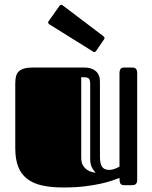

<svg xmlns="http://www.w3.org/2000/svg" viewBox="-20 -787 648 816"><path d="M404.8 -119.1Q404.8 -91.3 413.8 -78.1Q422.9 -64.9 444.8 -64.9Q456.1 -64.9 468.5 -69.8Q481 -74.7 487.8 -79.1V-477.1Q487.8 -485.4 491.5 -492.7Q495.1 -500 507.8 -500H539.1Q543.5 -500 547.9 -499.5Q552.2 -499 555.4 -496.8Q558.6 -494.6 560.8 -490Q563 -485.4 563 -477.1V-22.9Q563 -14.6 560.8 -10Q558.6 -5.4 555.4 -3.2Q552.2 -1 547.9 -0.5Q543.5 0 539.1 0H507.8Q495.1 0 491.5 -7.3Q487.8 -14.6 487.8 -30.8Q477.1 -26.9 457.8 -20Q438.5 -13.2 409.2 -6.6Q379.9 0 340.1 4.9Q300.3 9.8 249 9.8Q196.3 9.8 158 1Q119.6 -7.8 94.5 -27.6Q69.3 -47.4 57.1 -79.1Q44.9 -110.8 44.9 -157.2V-432.1Q44.9 -448.7 47.9 -461.7Q50.8 -474.6 59.1 -482.9Q67.4 -491.2 82 -495.6Q96.7 -500 120.1 -500H334Q362.3 -500 377 -491.7Q391.6 -483.4 397.9 -471.2Q404.3 -459 404.5 -444.8Q404.8 -430.7 404.8 -418.9ZM363.3 -427.7Q363.3 -438.5 361.8 -444.8Q360.4 -451.2 356 -454.3Q351.6 -457.5 344.2 -458.3Q336.9 -459 325.2 -459V-115.7Q325.2 -95.7 333 -83.5Q340.8 -71.3 351.1 -64.7Q361.3 -58.1 371.6 -55.7Q381.8 -53.2 386.7 -53.2Q374.5 -65.9 368.9 -79.1Q363.3 -92.3 363.3 -113.8ZM189 -684.1Q184.6 -687 184.6 -691.4Q184.6 -694.8 188 -698.7L232.9 -762.2Q236.3 -766.6 240.2 -766.6Q243.2 -766.6 247.1 -763.7L419.9 -632.8Q424.3 -628.9 424.3 -625.5Q424.3 -622.1 421.4 -618.7L388.7 -570.8Q385.7 -565.9 380.4 -565.9Q378.9 -565.9 377.4 -566.9Q376 -567.9 374 -568.8Z"/></svg>

Font: Fascinate Inline
Style: Regular
Weight: 900
Designer: Astigmatic (AOETI)
Foundry: Astigmatic (AOETI)
Version: Version 1.000